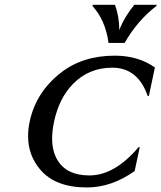

<svg xmlns="http://www.w3.org/2000/svg" viewBox="-20 -782 682 811"><path d="M371.6 -761.7H465.8Q483.9 -710.4 483.9 -654.8Q505.4 -710.9 547.4 -761.7H641.6L640.6 -756.8Q560.5 -695.3 506.3 -600.6H438.5Q425.8 -695.8 370.6 -756.8ZM346.7 9.8Q214.8 9.8 150.9 -64.5Q98.6 -125.5 98.6 -207Q98.6 -236.8 105.5 -269Q131.8 -392.6 236.8 -474.6Q329.1 -546.9 464.8 -546.9Q563.5 -546.9 634.3 -497.1L608.9 -377L604 -376.5Q562.5 -496.1 454.1 -496.1Q356.4 -496.1 289.6 -428.7Q230 -368.7 208.5 -268.6Q200.2 -230 200.2 -197.3Q200.2 -145.5 221.2 -108.4Q259.8 -41 357.4 -41Q464.4 -41 565.4 -160.6L570.3 -160.2L548.8 -59.6Q451.7 9.8 346.7 9.8Z"/></svg>

Font: Classica
Style: Book Oblique
Weight: 400
Italic angle: -12°
Designer: Wojciech Kalinowski "wmk69" (wmk69@o2.pl)
Foundry: Wojciech Kalinowski "wmk69" (wmk69@o2.pl)
Version: Version 2.1.1; 2021-05-14